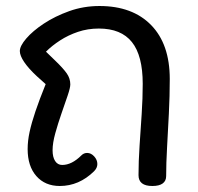

<svg xmlns="http://www.w3.org/2000/svg" viewBox="-20 -607 659 639"><path d="M179 12Q130 12 101 -21Q72 -54 72 -111Q72 -138 78.5 -168Q85 -198 98 -236.5Q111 -275 132 -327L103 -353Q75 -379 60.5 -400.5Q46 -422 46 -437Q46 -454 67.5 -479Q89 -504 126 -528.5Q163 -553 210.5 -570Q258 -587 311 -587Q421 -587 483 -523.5Q545 -460 545 -344Q545 -288 542 -229Q539 -170 536 -116.5Q533 -63 533 -21Q533 -5 521.5 3.5Q510 12 487 12Q441 12 441 -24Q441 -70 444.5 -122Q448 -174 451.5 -227Q455 -280 455 -328Q455 -422 419 -467Q383 -512 309 -512Q272 -512 239.5 -501Q207 -490 180 -472.5Q153 -455 133 -435L164 -405Q190 -380 202 -363Q214 -346 214 -326Q214 -315 205 -288.5Q196 -262 184.5 -229Q173 -196 164 -163.5Q155 -131 155 -107Q155 -84 163.5 -71Q172 -58 187 -58Q219 -58 251 -90Q259 -98 270 -98Q283 -98 293.5 -86.5Q304 -75 304 -61Q304 -48 293 -37Q243 12 179 12Z"/></svg>

Font: Playpen Sans Thai
Style: Regular
Weight: 400
Designer: Sirin Gunkloy, Laura Meseguer, Veronika Burian, José Scaglione
Foundry: TypeTogether
Version: Version 2.000